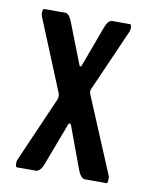

<svg xmlns="http://www.w3.org/2000/svg" viewBox="-63 -539 458 587"><g transform="rotate(10 165.5 -245.5)"><path d="M28.8 0Q24.9 0 24.9 -12.7Q24.9 -18.1 26.4 -22.5L115.7 -226.6Q117.2 -230.5 117.2 -234.9Q117.2 -239.3 116.2 -244.1L24.4 -467.8Q22.5 -472.7 22.5 -478Q22.5 -491.2 27.3 -491.2H93.3Q104.5 -491.2 114.3 -466.8L163.1 -341.3Q164.6 -337.4 166.5 -337.4Q168.9 -337.4 170.4 -340.8L217.3 -467.8Q226.1 -491.2 238.8 -491.2H293.9Q298.3 -491.2 298.3 -479Q298.3 -472.7 296.4 -468.8L211.9 -276.9Q209.5 -272.9 209.5 -268.1Q209.5 -263.7 211.4 -258.8L310.1 -23.4Q311.5 -20 311.5 -13.2Q311.5 0 307.1 0H240.7Q228 0 218.3 -24.4L169.9 -155.3Q168.5 -160.2 165.5 -160.2Q162.1 -160.2 160.6 -155.8L110.4 -22.9Q106.4 -12.2 100.3 -6.1Q94.2 0 88.4 0Z"/></g></svg>

Font: BenchNine
Style: Bold
Weight: 700
Version: Version 1 ; ttfautohint (v0.92.18-e454-dirty) -l 8 -r 50 -G 